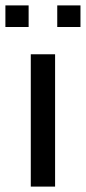

<svg xmlns="http://www.w3.org/2000/svg" viewBox="-53 -691 318 711"><path d="M61 0V-490H151V0ZM159 -591V-671H245V-591ZM-33 -591V-671H53V-591Z"/></svg>

Font: Cabin VF Beta
Style: Regular
Weight: 400
Designer: Pablo Impallari
Foundry: Pablo Impallari. http://www.impallari.com Igino Marini. http://www.ikern.com
Version: Version 2.200